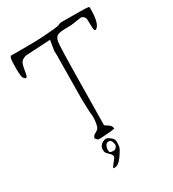

<svg xmlns="http://www.w3.org/2000/svg" viewBox="-203 -769 963 1071"><g transform="rotate(-30 278.5 -234.0)"><path d="M258.8 107.4Q266.6 107.4 274.4 99.6Q282.2 91.8 282.2 83Q282.2 74.2 277.3 61Q272.5 47.9 258.8 47.9Q245.1 47.9 238.3 60.5Q231.4 73.2 231.4 88.4Q231.4 103.5 241.2 105.5Q251 107.4 258.8 107.4ZM243.2 134.3Q243.2 129.9 241.2 126Q239.3 122.1 237.3 119.6Q235.4 117.2 231.4 113.3L219.7 101.6Q211.9 93.8 210 88.4Q208 83 208 72.3Q208 43.9 237.3 31.2Q246.1 27.3 251.5 27.3Q256.8 27.3 262.7 29.3Q268.6 31.2 283.2 43Q297.9 54.7 297.9 72.3Q297.9 89.8 295.9 103Q293.9 116.2 267.6 153.8Q242.2 189.9 219.7 191.4L213.4 191.9Q210 191.9 207.5 190.9Q206.5 189.5 208 187.5Q210.9 181.6 217.8 172.9L241.2 142.6Q243.2 140.1 243.2 134.3ZM36.1 -488.3Q30.3 -489.3 22.9 -499.5Q15.6 -509.8 15.6 -563.5Q15.6 -617.2 20.5 -629.9L25.4 -638.7H127Q197.3 -638.7 236.3 -641.6Q275.4 -644.5 284.2 -645.5Q293 -646.5 297.4 -646.5Q301.8 -646.5 308.6 -647.5Q315.4 -648.4 319.3 -648.9Q323.2 -649.4 328.1 -649.9Q333 -650.4 335.9 -651.4Q338.9 -652.3 341.8 -653.3Q344.7 -654.3 346.7 -655.3Q348.6 -656.2 353 -658.2Q357.4 -660.2 371.1 -660.2L486.3 -659.2Q528.3 -659.2 540 -656.2Q542 -652.3 542 -642.6Q542 -548.8 512.7 -529.3Q508.8 -526.4 507.3 -526.4Q505.9 -526.4 502.9 -528.3Q498 -534.2 498 -546.9L496.1 -601.6V-602.5Q494.1 -614.3 485.8 -621.1Q477.5 -627.9 466.8 -627.9H463.9L461.9 -626Q445.3 -625 426.3 -621.1Q407.2 -617.2 368.2 -617.2Q329.1 -617.2 314 -609.4Q298.8 -601.6 293.5 -576.2Q288.1 -550.8 285.2 -269.5L282.2 -43L301.8 -29.3H302.7Q314.5 -22.5 320.3 -9.8V-8.8L323.2 1Q313.5 4.9 276.9 7.3Q240.2 9.8 231 10.3Q221.7 10.7 217.3 10.3Q212.9 9.8 207.5 3.4Q202.1 -2.9 199.2 -5.9Q200.2 -9.8 204.1 -17.1Q208 -24.4 221.2 -30.8Q234.4 -37.1 240.2 -45.9Q246.1 -54.7 249.5 -74.7Q252.9 -94.7 252.9 -111.3Q252.9 -127.9 250 -145.5L247.1 -232.4L250 -512.7L249 -541L259.8 -606.4L102.5 -597.7H101.6Q76.2 -591.8 66.9 -578.1Q57.6 -564.5 52.7 -532.2Q47.9 -500 43 -491.2Z"/></g></svg>

Font: Drukaatie burti
Style: Thin
Weight: 100
Version: Version 0.14